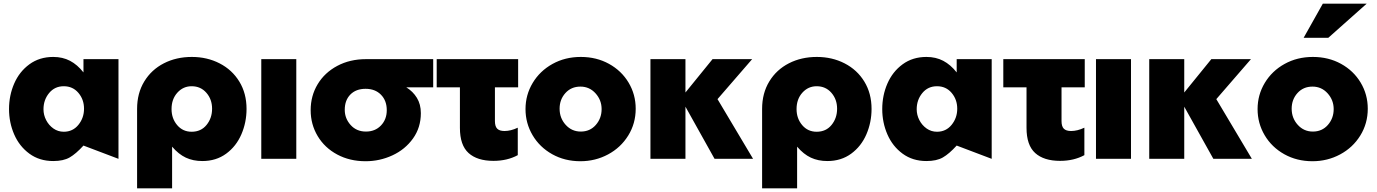

<svg xmlns="http://www.w3.org/2000/svg" viewBox="-20 -862 7472 1042"><path d="M326 -394Q375 -394 405.5 -358Q436 -322 436 -272Q436 -222 405.5 -184.5Q375 -147 326 -147Q295 -147 270 -164.5Q245 -182 230.5 -210Q216 -238 216 -269Q216 -320 246.5 -357Q277 -394 326 -394ZM623 -541H433V-469Q400 -511 360 -532Q320 -553 269 -553Q194 -553 139.5 -513Q85 -473 57 -408.5Q29 -344 29 -270Q29 -197 57 -132.5Q85 -68 139.5 -28Q194 12 269 12Q324 12 358 -7.5Q392 -27 433 -72L623 0Z M1131 -272Q1131 -323 1100 -358.5Q1069 -394 1020 -394Q974 -394 942.5 -359Q911 -324 911 -270Q911 -219 941.5 -183Q972 -147 1020 -147Q1071 -147 1101 -184Q1131 -221 1131 -272ZM1021 -553Q1104 -553 1172 -518Q1240 -483 1279 -419Q1318 -355 1318 -271Q1318 -198 1290 -133Q1262 -68 1207.5 -28Q1153 12 1078 12Q1028 12 988.5 -6.5Q949 -25 914 -66V160H724V-271Q724 -356 763 -420Q802 -484 869.5 -518.5Q937 -553 1021 -553Z M1588 -541H1398V0H1588Z M2264 -248Q2264 -170 2221.5 -110.5Q2179 -51 2110 -19Q2041 13 1964 13Q1878 13 1810 -23.5Q1742 -60 1704 -123.5Q1666 -187 1666 -264Q1666 -342 1704 -405Q1742 -468 1810.5 -504.5Q1879 -541 1966 -541H2331V-388H2185Q2221 -366 2242.5 -331Q2264 -296 2264 -248ZM2079 -264Q2079 -316 2047.5 -348Q2016 -380 1964 -380Q1912 -380 1881.5 -349Q1851 -318 1851 -266Q1851 -219 1883 -183.5Q1915 -148 1966 -148Q2016 -148 2047.5 -181Q2079 -214 2079 -264Z M2792 -541V-388H2666V-205Q2666 -176 2678.5 -163.5Q2691 -151 2718 -151Q2752 -151 2790 -169V-20Q2733 11 2658 11Q2570 11 2523 -31.5Q2476 -74 2476 -168V-388H2350V-541Z M3430 -272Q3430 -349 3391.5 -413.5Q3353 -478 3285 -515.5Q3217 -553 3132 -553Q3047 -553 2978.5 -515Q2910 -477 2871 -412Q2832 -347 2832 -270Q2832 -193 2870.5 -128Q2909 -63 2977 -25Q3045 13 3130 13Q3211 13 3280 -24Q3349 -61 3389.5 -126.5Q3430 -192 3430 -272ZM3245 -270Q3245 -220 3213.5 -184Q3182 -148 3132 -148Q3083 -148 3050 -184.5Q3017 -221 3017 -272Q3017 -322 3048.5 -357Q3080 -392 3130 -392Q3179 -392 3212 -355.5Q3245 -319 3245 -270Z M3700 -541H3510V0H3700V-283L3858 0H4067L3874 -324L4062 -541H3847L3700 -360Z M4523 -272Q4523 -323 4492 -358.5Q4461 -394 4412 -394Q4366 -394 4334.5 -359Q4303 -324 4303 -270Q4303 -219 4333.5 -183Q4364 -147 4412 -147Q4463 -147 4493 -184Q4523 -221 4523 -272ZM4413 -553Q4496 -553 4564 -518Q4632 -483 4671 -419Q4710 -355 4710 -271Q4710 -198 4682 -133Q4654 -68 4599.5 -28Q4545 12 4470 12Q4420 12 4380.5 -6.5Q4341 -25 4306 -66V160H4116V-271Q4116 -356 4155 -420Q4194 -484 4261.5 -518.5Q4329 -553 4413 -553Z M5065 -394Q5114 -394 5144.5 -358Q5175 -322 5175 -272Q5175 -222 5144.5 -184.5Q5114 -147 5065 -147Q5034 -147 5009 -164.5Q4984 -182 4969.5 -210Q4955 -238 4955 -269Q4955 -320 4985.5 -357Q5016 -394 5065 -394ZM5362 -541H5172V-469Q5139 -511 5099 -532Q5059 -553 5008 -553Q4933 -553 4878.5 -513Q4824 -473 4796 -408.5Q4768 -344 4768 -270Q4768 -197 4796 -132.5Q4824 -68 4878.5 -28Q4933 12 5008 12Q5063 12 5097 -7.5Q5131 -27 5172 -72L5362 0Z M5867 -541V-388H5741V-205Q5741 -176 5753.5 -163.5Q5766 -151 5793 -151Q5827 -151 5865 -169V-20Q5808 11 5733 11Q5645 11 5598 -31.5Q5551 -74 5551 -168V-388H5425V-541Z M6118 -541H5928V0H6118Z M6407 -541H6217V0H6407V-283L6565 0H6774L6581 -324L6769 -541H6554L6407 -360Z M7403 -272Q7403 -349 7364.5 -413.5Q7326 -478 7258 -515.5Q7190 -553 7105 -553Q7020 -553 6951.5 -515Q6883 -477 6844 -412Q6805 -347 6805 -270Q6805 -193 6843.5 -128Q6882 -63 6950 -25Q7018 13 7103 13Q7184 13 7253 -24Q7322 -61 7362.5 -126.5Q7403 -192 7403 -272ZM7218 -270Q7218 -220 7186.5 -184Q7155 -148 7105 -148Q7056 -148 7023 -184.5Q6990 -221 6990 -272Q6990 -322 7021.5 -357Q7053 -392 7103 -392Q7152 -392 7185 -355.5Q7218 -319 7218 -270ZM7055 -657H7189L7397 -842H7159Z"/></svg>

Font: Geom Black
Style: Bold
Weight: 900
Version: Version 1.102